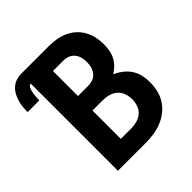

<svg xmlns="http://www.w3.org/2000/svg" viewBox="-235 -882 1030 1030"><g transform="rotate(-45 279.5 -367.5)"><path d="M79 0V-661Q70 -661 64.5 -653Q59 -645 56.5 -636.5Q54 -628 52.5 -619Q51 -610 50 -601Q49 -592 48.5 -583Q48 -574 48 -565H-41Q-41 -585 -39 -604.5Q-37 -624 -31.5 -642.5Q-26 -661 -16.5 -678.5Q-7 -696 7.5 -709Q22 -722 41 -728.5Q60 -735 79 -735H290Q318 -735 345.5 -730.5Q373 -726 399 -714.5Q425 -703 446 -684Q467 -665 480.5 -640.5Q494 -616 500 -588.5Q506 -561 506 -533Q506 -511 502 -488.5Q498 -466 488 -446.5Q478 -427 462 -411Q446 -395 427 -384Q452 -373 473.5 -356.5Q495 -340 510 -317.5Q525 -295 531 -268.5Q537 -242 537 -215Q537 -184 530 -153.5Q523 -123 506 -96.5Q489 -70 464.5 -51Q440 -32 411 -20.5Q382 -9 351.5 -4.5Q321 0 290 0ZM211 -435H290Q308 -435 325 -441.5Q342 -448 353.5 -462.5Q365 -477 369.5 -494.5Q374 -512 374 -530Q374 -549 369.5 -566.5Q365 -584 353.5 -598Q342 -612 325 -618.5Q308 -625 290 -625H211ZM211 -110H290Q312 -110 334 -116Q356 -122 373 -136.5Q390 -151 397.5 -173Q405 -195 405 -217Q405 -239 397.5 -261Q390 -283 373 -298Q356 -313 334 -319Q312 -325 290 -325H211Z"/></g></svg>

Font: Iosevka Aile Extrabold
Style: Regular
Weight: 800
Designer: Belleve Invis
Foundry: Belleve Invis
Version: Version 27.3.5; ttfautohint (v1.8.4)